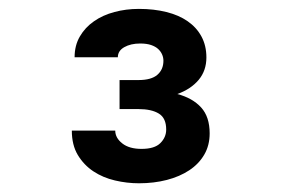

<svg xmlns="http://www.w3.org/2000/svg" viewBox="-20 -736 640 436"><path d="M251.5 -554.2H294.4Q323.7 -554.2 337.4 -566.2Q351.1 -578.1 351.1 -598.1Q351.1 -605.5 348.1 -612.3Q345.2 -619.1 339.1 -624.8Q333 -630.4 323 -633.8Q313 -637.2 298.3 -637.2Q276.9 -637.2 262.2 -628.9Q247.6 -620.6 247.6 -606H149.4Q149.4 -632.8 161.4 -653.3Q173.3 -673.8 193.4 -687.7Q213.4 -701.7 239.7 -708.7Q266.1 -715.8 295.4 -715.8Q329.6 -715.8 357.9 -708.7Q386.2 -701.7 406.2 -687.7Q426.3 -673.8 437.5 -653.1Q448.7 -632.3 448.7 -605.5Q448.7 -575.7 431.2 -554.7Q413.6 -533.7 382.8 -522.5Q417.5 -513.2 436.8 -491.9Q456.1 -470.7 456.1 -433.1Q456.1 -405.8 443.8 -384.8Q431.6 -363.8 409.9 -349.4Q388.2 -335 358.9 -327.4Q329.6 -319.8 295.4 -319.8Q268.1 -319.8 241 -326.2Q213.9 -332.5 192.1 -346.9Q170.4 -361.3 156.7 -384Q143.1 -406.7 143.1 -439.5H241.7Q241.7 -422.9 257.6 -410.4Q273.4 -397.9 301.3 -397.9Q331.1 -397.9 344.2 -411.1Q357.4 -424.3 357.4 -441.9Q357.4 -467.8 340.8 -478Q324.2 -488.3 294.4 -488.3H251.5Z"/></svg>

Font: TypoPRO Roboto Mono
Style: Bold
Weight: 700
Designer: Google
Version: Version 2.000986; 2015; ttfautohint (v1.3)